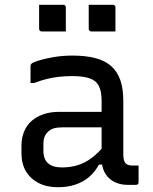

<svg xmlns="http://www.w3.org/2000/svg" viewBox="-20 -775 640 805"><path d="M497 -351Q497 -323 497 -295Q497 -267 497 -238.5Q497 -210 497 -182Q497 -154 497 -126Q497 -113 499.5 -104Q502 -95 507 -90Q512 -85 519 -83Q526 -81 536 -81Q538 -81 540.5 -81Q543 -81 546 -81H561Q561 -63 561 -46Q561 -29 561 -11Q561 -5 558 -2.5Q555 0 550 0Q545 0 534.5 0Q524 0 515 0Q492 0 472 -7Q452 -14 437 -28Q422 -42 414 -62.5Q406 -83 406 -111Q406 -146 406 -183.5Q406 -221 406 -256Q406 -272 406 -288Q406 -304 406 -320Q406 -336 406 -352Q406 -392 394.5 -414.5Q383 -437 356 -446.5Q329 -456 283 -456Q254 -456 227 -453Q200 -450 174.5 -443.5Q149 -437 123 -427H108Q108 -445 108 -463Q108 -481 108 -499Q108 -502 109 -504Q110 -506 111 -507Q116 -513 141.5 -521Q167 -529 204.5 -535.5Q242 -542 283 -542Q339 -542 379.5 -531.5Q420 -521 446 -498Q472 -475 484.5 -439Q497 -403 497 -351ZM162 -142Q162 -108 181.5 -90.5Q201 -73 240 -73Q274 -73 304.5 -82Q335 -91 364 -112.5Q393 -134 424 -172V-85H395Q378 -54 353.5 -33Q329 -12 296 -1Q263 10 223 10Q176 10 142 -7.5Q108 -25 89 -56.5Q70 -88 70 -132V-164Q70 -197 81 -223.5Q92 -250 112.5 -268Q133 -286 162 -296Q191 -306 227 -306Q262 -306 294.5 -306Q327 -306 359 -306Q391 -306 424 -306Q433 -306 436.5 -295.5Q440 -285 441 -270Q442 -255 442 -241Q405 -241 373.5 -241Q342 -241 310 -241Q278 -241 240 -241Q219 -241 204.5 -236.5Q190 -232 180 -221Q171 -213 166.5 -200.5Q162 -188 162 -172ZM144 -755Q169 -755 194.5 -755Q220 -755 245 -755Q249 -755 251 -753.5Q253 -752 254.5 -750Q256 -748 256 -744V-643Q231 -643 205.5 -643Q180 -643 155 -643Q152 -643 149.5 -644.5Q147 -646 145.5 -648.5Q144 -651 144 -654ZM352 -755Q377 -755 402.5 -755Q428 -755 453 -755Q457 -755 459 -753.5Q461 -752 462.5 -750Q464 -748 464 -744V-643Q439 -643 413.5 -643Q388 -643 363 -643Q360 -643 357.5 -644.5Q355 -646 353.5 -648.5Q352 -651 352 -654Z"/></svg>

Font: Rec Mono Linear
Style: Regular
Weight: 400
Monospace: yes
Version: Version 1.085; ttfautohint (v1.8.4.7-5d5b)